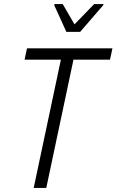

<svg xmlns="http://www.w3.org/2000/svg" viewBox="-20 -926 574 946"><path d="M146 0 280 -632H101L113 -688H534L522 -632H342L208 0ZM307 -769 247 -901 249 -906H289L347 -806L444 -906H490L489 -901L375 -769Z"/></svg>

Font: Saira SemiCondensed Light
Style: Italic
Weight: 300
Width: 4
Italic angle: -12°
Designer: Hector Gatti with collaboration of the Omnibus-Type team
Foundry: Omnibus-Type
Version: Version 1.101